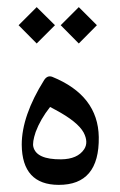

<svg xmlns="http://www.w3.org/2000/svg" viewBox="-20 -521 336 539"><path d="M201.2 -501 252 -450.2 201.2 -398.9 150.4 -450.2ZM83 -501 134.3 -450.2 83 -398.9 32.2 -450.2ZM80.1 -150.4Q70.3 -121.1 73.7 -108.4Q82.5 -73.2 151.4 -73.7Q197.8 -74.2 216.3 -102.1Q229 -121.6 214.8 -148.9Q198.2 -179.2 136.2 -212.4Q129.9 -215.8 120.6 -220.7Q93.3 -186 80.1 -150.4ZM41 -114.7Q41 -195.8 104 -296.4Q113.3 -310.5 127 -305.2Q255.4 -252.9 257.3 -136.2Q259.3 -1.5 144.5 -2Q42 -2.4 41 -114.7Z"/></svg>

Font: Parastoo Print
Style: Print
Weight: 400
Foundry: Saber Rastikerdar (saber.rastikerdar@gmail.com)
Version: Version 1.0.0-alpha5